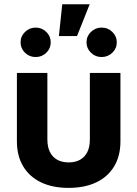

<svg xmlns="http://www.w3.org/2000/svg" viewBox="-20 -892 658 920"><path d="M308.6 8.3Q231.9 8.3 176.5 -18.3Q121.1 -44.9 91.1 -95Q61 -145 61 -214.4V-542.5H207V-223.6Q207 -188.5 219 -164.1Q231 -139.6 253.9 -126.7Q276.9 -113.8 309.1 -113.8Q341.3 -113.8 364 -126.7Q386.7 -139.6 398.7 -164.1Q410.6 -188.5 410.6 -223.6V-542.5H557.1V-214.4Q557.1 -145 527.1 -95Q497.1 -44.9 441.4 -18.3Q385.7 8.3 308.6 8.3ZM466.8 -618.7Q437 -618.7 415.8 -639.4Q394.5 -660.2 394.5 -689Q394.5 -718.3 415.8 -739Q437 -759.8 466.8 -759.8Q497.1 -759.8 518.3 -739Q539.6 -718.3 539.6 -689Q539.6 -659.7 518.1 -639.2Q496.6 -618.7 466.8 -618.7ZM150.9 -618.7Q120.6 -618.7 99.6 -639.4Q78.6 -660.2 78.6 -689Q78.6 -718.3 99.9 -739Q121.1 -759.8 150.9 -759.8Q180.7 -759.8 201.9 -739Q223.1 -718.3 223.1 -689Q223.1 -659.7 201.9 -639.2Q180.7 -618.7 150.9 -618.7ZM262.2 -719.2 278.3 -871.6H409.7L349.1 -719.2Z"/></svg>

Font: Inter 16pt
Style: Bold
Weight: 700
Version: Version 4.001;git-66647c0bb